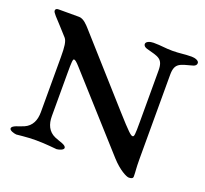

<svg xmlns="http://www.w3.org/2000/svg" viewBox="-108 -718 912 855"><g transform="rotate(20 348.5 -290.0)"><path d="M167 -129V-332C167 -386 168 -400 174 -400C179 -400 187 -394 203 -376L497 -49C535 -7 571 11 582 11C592 11 602 9 602 -1C602 -28 599 -36 599 -83V-482C599 -540 625 -540 682 -556C691 -559 697 -564 697 -573C697 -585 677 -591 662 -591C628 -591 607 -586 572 -586C536 -586 520 -591 481 -591C466 -591 446 -585 446 -573C446 -564 453 -559 462 -556C519 -540 544 -540 544 -482V-238C544 -178 543 -168 535 -168C527 -168 515 -178 448 -253L183 -550C173 -561 152 -586 130 -586H33C24 -586 18 -583 18 -575C18 -565 38 -547 64 -518L101 -477C112 -464 115 -438 115 -390V-129C115 -91 102 -60 68 -45C46 -35 13 -30 13 -15C13 -5 35 1 46 2C53 2 91 -4 138 -4C186 -4 230 2 237 2C248 1 269 -5 269 -15C269 -30 236 -35 214 -45C180 -60 167 -91 167 -129Z"/></g></svg>

Font: EB Garamond SC 08
Style: Regular
Weight: 400
Version: Version 0.016